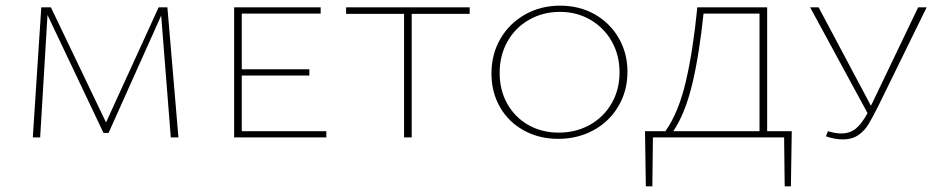

<svg xmlns="http://www.w3.org/2000/svg" viewBox="-20 -486 3320 679"><path d="M584 0 550 -431 364 -16H346L148 -433L122 0H96L126 -460H160L355 -53L541 -460H572L611 0Z M1134 -22V0H808V-460H1114V-438H835V-241H1074V-219H835V-22Z M1641 -437H1436V0H1409V-437H1204V-460H1641Z M1718 -226Q1718 -294 1749.5 -348.5Q1781 -403 1836.5 -434.5Q1892 -466 1961 -466Q2029 -466 2083 -435.5Q2137 -405 2168 -351.5Q2199 -298 2199 -232Q2199 -165 2167 -110.5Q2135 -56 2079 -25.5Q2023 5 1954 5Q1886 5 1832 -25Q1778 -55 1748 -107.5Q1718 -160 1718 -226ZM2171 -230Q2171 -291 2143.5 -339.5Q2116 -388 2068 -416Q2020 -444 1960 -444Q1900 -444 1851 -416Q1802 -388 1774.5 -339Q1747 -290 1747 -228Q1747 -167 1774 -119Q1801 -71 1848.5 -44Q1896 -17 1956 -17Q2017 -17 2066 -44.5Q2115 -72 2143 -120.5Q2171 -169 2171 -230Z M2777 173H2755L2753 0H2289L2287 173H2264L2261 -22H2333Q2379 -86 2405 -196Q2431 -306 2446 -460H2693V-22H2780ZM2666 -22V-438H2468Q2453 -293 2428 -188.5Q2403 -84 2361 -22Z M3257 -460 3087 -113Q3065 -69 3051 -46Q3037 -23 3015 -8Q2993 7 2961 7Q2931 7 2901 -4L2908 -22Q2935 -14 2954 -14Q2986 -14 3007 -31.5Q3028 -49 3048 -86L2845 -460H2875L3060 -112L3065 -122L3227 -460Z"/></svg>

Font: Ysabeau SC Extralight
Style: Regular
Weight: 200
Designer: Christian Thalmann (Catharsis Fonts)
Version: Version 0.003